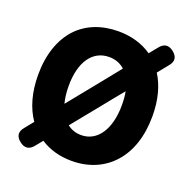

<svg xmlns="http://www.w3.org/2000/svg" viewBox="-139 -910 1065 1075"><g transform="rotate(20 393.0 -372.5)"><path d="M147 -659C88 -594 53 -498 53 -376C53 -271 78 -185 123 -120L81 -68C56 -38 60 -10 91 14C121 37 148 34 172 5L207 -38C259 -4 322 14 394 14C495 14 580 -23 640 -90C700 -157 734 -254 734 -376C734 -473 712 -553 673 -614L724 -677C749 -707 745 -735 714 -759C684 -782 657 -779 633 -749L593 -700C538 -738 471 -758 394 -758C293 -758 207 -724 147 -659ZM486 -384 545 -456C550 -432 552 -405 552 -376C552 -232 491 -140 394 -140C362 -140 334 -150 311 -168L428 -312ZM307 -347 247 -273C239 -303 235 -338 235 -376C235 -520 296 -605 394 -605C431 -605 462 -593 487 -570L367 -421Z"/></g></svg>

Font: GenSenRounded2 TW H
Style: Regular
Weight: 900
Version: Version 2.100;PS 2.1;hotconv 16.6.51;makeotf.lib2.5.65220 DE